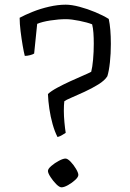

<svg xmlns="http://www.w3.org/2000/svg" viewBox="-20 -795 558 821"><path d="M226 -209Q214 -232 205 -264Q196 -296 191 -330Q186 -364 185 -393Q199 -406 225 -420Q251 -434 280.5 -447.5Q310 -461 334.5 -471.5Q359 -482 370 -488Q375 -507 378 -540Q381 -573 381 -608Q381 -633 379.5 -654Q378 -675 374 -691Q354 -699 319.5 -706Q285 -713 262 -713Q231 -713 195.5 -707.5Q160 -702 139 -693L126 -566Q120 -562 108 -559Q96 -556 86 -556Q82 -571 77 -600Q72 -629 68 -661.5Q64 -694 64 -719Q86 -731 119.5 -744.5Q153 -758 190.5 -766.5Q228 -775 261 -775Q286 -775 320 -766Q354 -757 387.5 -743Q421 -729 445 -714Q454 -673 454 -607Q454 -566 450 -528.5Q446 -491 439 -469Q428 -451 400.5 -434Q373 -417 341.5 -402.5Q310 -388 285.5 -377.5Q261 -367 255 -362Q254 -356 253.5 -344Q253 -332 253 -321Q253 -299 255.5 -272Q258 -245 261 -227Q256 -224 246.5 -218Q237 -212 226 -209ZM243 6Q234 6 220.5 -7.5Q207 -21 196 -38Q185 -55 185 -64Q185 -73 199.5 -85.5Q214 -98 232 -107.5Q250 -117 260 -117Q269 -117 282 -103.5Q295 -90 305 -73Q315 -56 315 -47Q315 -38 301.5 -25.5Q288 -13 271 -3.5Q254 6 243 6Z"/></svg>

Font: Texturina ExtraLight
Style: Regular
Weight: 200
Designer: Guillermo Torres Carreño
Foundry: Omnibus-Type
Version: Version 1.002; ttfautohint (v1.8.3)